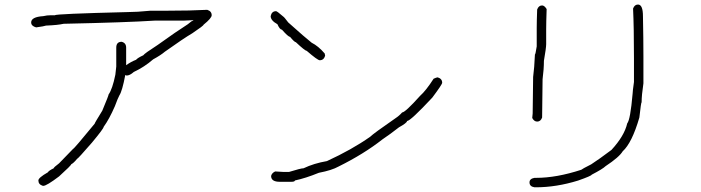

<svg xmlns="http://www.w3.org/2000/svg" viewBox="-20 -652 3040 833"><path d="M878.9 -609.4Q898.4 -603.5 898.4 -585.9Q898.4 -573.2 863.3 -544.9Q863.3 -540.5 814.5 -507.8Q776.9 -485.8 695.3 -427.7Q677.7 -412.6 644.5 -394.5Q606.4 -361.3 560.5 -339.8Q543 -324.2 529.3 -324.2Q525.4 -326.2 523.4 -326.2Q510.3 -256.8 498 -238.3Q491.2 -226.1 478.5 -191.4Q454.1 -135.3 429.7 -101.6Q429.7 -94.2 378.9 -33.2Q317.9 37.1 314.5 37.1Q298.8 56.2 289.1 60.5Q289.1 65.4 236.3 113.3Q182.1 154.3 168 154.3H166Q146.5 148.4 146.5 130.9Q146.5 119.1 187.5 95.7Q191.4 88.4 212.9 78.1Q212.9 74.2 236.3 56.6L296.9 -5.9Q301.3 -6.3 390.6 -115.2Q390.6 -118.2 423.8 -171.9Q451.2 -237.3 451.2 -242.2Q467.8 -265.6 480.5 -328.1L484.4 -363.3V-445.3Q484.4 -470.7 507.8 -470.7Q527.3 -465.8 527.3 -445.3V-369.1Q549.3 -384.8 570.3 -392.6Q577.1 -400.9 601.6 -412.1Q606.4 -419.9 664.1 -457Q747.1 -516.6 794.9 -546.9Q812.5 -562.5 818.4 -562.5V-564.5Q789.1 -562.5 775.4 -562.5H650.4Q530.3 -554.7 255.9 -548.8Q231.4 -543 179.7 -541Q172.9 -538.1 136.7 -533.2Q115.2 -539.1 115.2 -554.7Q115.2 -578.6 168 -582Q183.6 -585.9 201.2 -585.9H218.8Q218.8 -591.8 533.2 -599.6Q572.3 -599.6 632.8 -605.5H703.1Q808.1 -605.5 878.9 -609.4Z M1177.7 -603.5Q1182.1 -603.5 1209 -580.1Q1212.9 -578.1 1230.5 -554.7Q1305.2 -487.8 1332 -466.8Q1361.3 -452.1 1388.7 -419.9L1390.6 -410.2Q1384.8 -390.6 1367.2 -390.6Q1357.9 -390.6 1310.5 -431.6Q1303.2 -431.6 1263.7 -468.8Q1257.8 -468.8 1238.3 -492.2Q1230.5 -492.2 1203.1 -523.4Q1193.8 -523.4 1183.6 -546.9Q1154.3 -563 1154.3 -582Q1158.7 -603.5 1177.7 -603.5ZM1878.9 -316.4Q1898.4 -310.5 1898.4 -293Q1898.4 -285.6 1855.5 -228.5Q1760.7 -127 1746.1 -127Q1745.6 -118.7 1710.9 -99.6Q1674.3 -70.8 1638.7 -46.9Q1558.6 16.1 1449.2 70.3Q1419.9 86.9 1363.3 97.7Q1306.2 121.1 1259.8 130.9Q1258.8 136.7 1244.1 136.7H1193.4Q1156.2 136.7 1156.2 111.3Q1159.2 98.6 1173.8 91.8Q1196.8 93.8 1207 93.8H1234.4Q1285.2 78.1 1296.9 78.1Q1341.8 56.6 1398.4 46.9Q1506.8 -2.9 1585.9 -58.6Q1600.6 -73.2 1695.3 -138.7Q1712.4 -149.9 1724.6 -164.1Q1737.8 -164.1 1802.7 -236.3Q1828.1 -258.8 1861.3 -310.5Q1874.5 -316.4 1878.9 -316.4Z M2748 -632.3Q2769.5 -632.3 2769.5 -581.5Q2771.5 -481.9 2771.5 -405.8V-290.5Q2763.7 -238.3 2763.7 -208.5Q2761.2 -208.5 2753.9 -142.1Q2721.7 -31.7 2681.6 4.4Q2666.5 29.8 2607.4 68.8Q2595.7 80.6 2546.9 106Q2546.4 110.8 2488.3 131.3Q2393.6 160.6 2304.7 160.6H2298.8Q2277.3 157.2 2277.3 139.2Q2277.3 123.5 2298.8 119.6H2306.6Q2394.5 119.6 2502 84.5Q2504.4 81.5 2544.9 61Q2578.1 39.6 2632.8 -1.5Q2689 -62.5 2701.2 -116.7Q2714.8 -132.3 2724.6 -245.6Q2724.6 -254.9 2730.5 -296.4V-397.9Q2730.5 -532.7 2726.6 -614.7Q2732.9 -632.3 2748 -632.3ZM2332 -628.4Q2341.8 -628.4 2351.6 -612.8Q2349.6 -553.2 2349.6 -524.9V-460.4Q2349.6 -444.3 2339.8 -388.2Q2339.8 -352.1 2334 -308.1Q2332 -189.5 2332 -142.1Q2325.7 -124.5 2310.5 -124.5Q2297.4 -124.5 2289.1 -140.1Q2289.1 -142.6 2291 -159.7Q2293 -296.9 2293 -317.9Q2298.3 -357.4 2300.8 -415.5Q2303.2 -415.5 2308.6 -450.7V-530.8Q2308.6 -560.1 2310.5 -610.8Q2316.9 -628.4 2332 -628.4Z"/></svg>

Font: CEF Fonts CJK Mono
Style: Regular
Weight: 400
Designer: PartyBoss (派对大魔王)
Version: Release 2.25